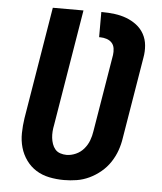

<svg xmlns="http://www.w3.org/2000/svg" viewBox="-53 -781 706 836"><g transform="rotate(5 300.0 -363.5)"><path d="M257 8Q224 8 192.5 1.5Q161 -5 135.5 -21Q110 -37 92 -62Q74 -87 65.5 -117Q57 -147 57.5 -179.5Q58 -212 63 -245L144 -735H278L194 -227Q191 -213 190 -198.5Q189 -184 190.5 -170.5Q192 -157 196.5 -144Q201 -131 209.5 -121Q218 -111 231.5 -106.5Q245 -102 259 -102Q279 -102 299.5 -111Q320 -120 334.5 -137Q349 -154 356.5 -174Q364 -194 367 -215L423 -553Q425 -567 423 -581.5Q421 -596 412 -606Q403 -616 389 -620.5Q375 -625 361 -625H356V-735H361Q388 -735 415 -731.5Q442 -728 466 -719Q490 -710 510.5 -694.5Q531 -679 543.5 -656.5Q556 -634 558.5 -607Q561 -580 556 -553L497 -197Q493 -169 483.5 -142Q474 -115 457.5 -90Q441 -65 417.5 -45.5Q394 -26 367.5 -13.5Q341 -1 313 3.5Q285 8 257 8Z"/></g></svg>

Font: Iosevka SS04 XBd Ex
Style: Italic
Weight: 800
Width: 7
Italic angle: -9°
Monospace: yes
Designer: Belleve Invis
Foundry: Belleve Invis
Version: Version 19.0.0; ttfautohint (v1.8.4)